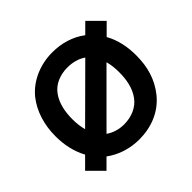

<svg xmlns="http://www.w3.org/2000/svg" viewBox="-145 -743 925 925"><g transform="rotate(-45 317.0 -281.0)"><path d="M609.4 -500 536.5 -572.9 487.5 -524C439.6 -560.4 380.2 -578.1 316.7 -578.1C235.4 -578.1 157.3 -545.8 107.3 -485.4C62.5 -429.2 41.7 -357.3 41.7 -281.2C41.7 -222.9 53.1 -167.7 80.2 -117.7L25 -62.5L97.9 10.4L146.9 -38.5C194.8 -3.1 254.2 15.6 316.7 15.6C400 15.6 475 -14.6 526 -77.1C574 -136.5 592.7 -204.2 592.7 -281.2C592.7 -338.5 582.3 -394.8 554.2 -444.8ZM157.3 -281.2C157.3 -331.2 166.7 -382.3 194.8 -419.8C221.9 -457.3 267.7 -475 316.7 -475C351 -475 384.4 -466.7 411.5 -447.9L166.7 -204.2C160.4 -228.1 157.3 -255.2 157.3 -281.2ZM477.1 -281.2C477.1 -231.3 467.7 -181.2 439.6 -143.8C412.5 -106.3 365.6 -87.5 316.7 -87.5C282.3 -87.5 250 -96.9 224 -115.6L467.7 -359.4C475 -334.4 477.1 -307.3 477.1 -281.2Z"/></g></svg>

Font: Manrope Semibold
Style: Regular
Weight: 600
Width: 4
Designer: Michael Sharanda
Foundry: Michael Sharanda
Version: Version 2.000;PS 002.000;hotconv 1.0.88;makeotf.lib2.5.64775